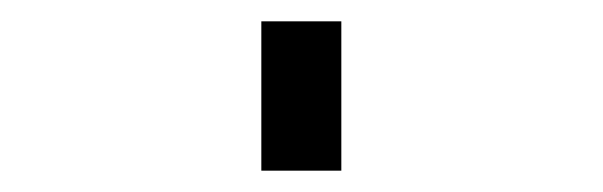

<svg xmlns="http://www.w3.org/2000/svg" viewBox="-20 60 565 180"><path d="M225 220V80H300V220Z"/></svg>

Font: Iosevka Pride
Style: Regular
Weight: 400
Monospace: yes
Designer: Belleve Invis
Foundry: Belleve Invis
Version: Version 30.3.1; ttfautohint (v1.8.4)